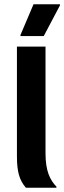

<svg xmlns="http://www.w3.org/2000/svg" viewBox="-20 -887 303 907"><path d="M76.7 -716.7H186.7L263.3 -861.7V-866.7H138.3L76.7 -721.7ZM102.5 0H246.7V-5C215.8 -37.5 195 -79.2 195 -163.3V-666.7H60V-149.2C60 -75.8 71.7 -35 102.5 0Z"/></svg>

Font: Familjen Grotesk GF
Style: Bold
Weight: 700
Designer: Anders Wikstroem, Jonas Baeckman, Matilda Gysing, Kristian Moeller
Foundry: Familjen STHLM AB
Version: Version 2.000; Beta; Release 4; Build 6